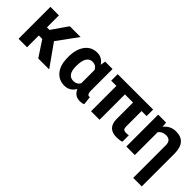

<svg xmlns="http://www.w3.org/2000/svg" viewBox="55 -1293 2250 2250"><g transform="rotate(45 1180.5 -167.5)"><path d="M262.2 -194.8H204.6V0H63.5V-528.3H204.6V-329.6H247.1L384.8 -528.3H563L377.4 -273.9L571.3 0H390.1Z M767.1 -250Q767.1 -103.5 867.2 -103.5Q925.3 -103.5 952.1 -150.4V-372.6Q925.3 -423.8 868.2 -423.8Q819.8 -423.8 793.5 -381.8Q767.1 -339.8 767.1 -250ZM1093.3 -528.3V-163.6Q1094.7 -106 1127.9 -106Q1134.8 -106 1138.7 -107.9L1150.4 -2Q1126 10.3 1089.4 10.3Q1001 10.3 967.8 -71.3Q919.9 9.8 831.5 9.8Q741.2 9.8 686 -54.4Q630.9 -118.7 626 -230.5L625.5 -260.3Q625.5 -388.7 681.2 -463.4Q736.8 -538.1 832.5 -538.1Q913.1 -538.1 960.4 -464.8L970.7 -528.3Z M1765.6 -420.4H1682.1V-165Q1682.1 -136.2 1693.1 -123.3Q1704.1 -110.4 1736.3 -110.4Q1757.8 -110.4 1777.3 -114.3V-7.3Q1739.3 5.4 1692.4 5.4Q1543.9 5.4 1541 -144.5V-420.4H1406.2V0H1265.1V-420.4H1178.7V-528.3H1765.6Z M1981 -528.3 1986.3 -463.4Q2044.4 -538.1 2138.2 -538.1Q2304.2 -538.1 2308.1 -348.1V202.6H2166.5V-341.8Q2165 -423.8 2086.4 -423.8Q2024.4 -423.8 1990.7 -378.4V0H1849.6V-528.3Z"/></g></svg>

Font: MAUL Bold
Style: Bold
Weight: 700
Designer: MAUL
Version: Version 1.0; 2020; ttfautohint (v1.8.3)